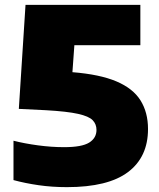

<svg xmlns="http://www.w3.org/2000/svg" viewBox="-20 -760 654 790"><path d="M255.5 10Q194 10 138.8 2Q83.5 -6 35.5 -19V-181Q80.5 -169.5 136 -162Q191.5 -154.5 244 -154.5Q316.5 -154.5 346.8 -173.2Q377 -192 377 -225.5Q377 -249 361.5 -265.2Q346 -281.5 301.2 -291.5Q256.5 -301.5 169.5 -306.5L57.5 -312L85 -740H557.5V-574H286L278 -463Q391 -454 459.2 -425Q527.5 -396 558.2 -346.8Q589 -297.5 589 -229Q589 -114 506.8 -52Q424.5 10 255.5 10Z"/></svg>

Font: Encode Sans SmExp Black
Style: Regular
Weight: 900
Width: 6
Designer: Multiple Designers
Foundry: Impallari Type
Version: Version 3.002; ttfautohint (v1.8.3) -l 8 -r 50 -G 200 -x 14 